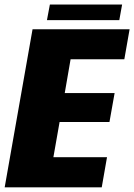

<svg xmlns="http://www.w3.org/2000/svg" viewBox="-48 -800 574 820"><path d="M-28 0 91 -675H505.5L483 -547H253.5L228.5 -402.5H441.5L419.5 -279H206.5L180 -128.5H409L386.5 0ZM152.5 -714 165 -780.5H473.5L461.5 -714Z"/></svg>

Font: Anybody ExtraBold
Style: Italic
Weight: 800
Italic angle: -10°
Designer: Tyler Finck
Foundry: Etcetera Type Company
Version: Version 1.010; ttfautohint (v1.8.3) -l 8 -r 50 -G 200 -x 14 